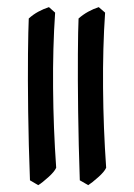

<svg xmlns="http://www.w3.org/2000/svg" viewBox="-20 -508 379 544"><path d="M61.5 -455.6Q73.7 -466.8 88.6 -474.9Q103.5 -482.9 118.7 -487.8L136.2 -472.2Q129.4 -373.5 130.4 -259Q131.3 -144.5 139.2 -32.7Q134.3 -21.5 116.9 -5.9Q99.6 9.8 88.4 16.6Q88.4 16.6 82.5 13.2Q76.7 9.8 70.8 6.3Q64.9 2.9 64.9 2.9Q61 -99.1 59.8 -192.4Q58.6 -285.6 59.3 -355.5Q60.1 -425.3 61.5 -455.6ZM202.6 -455.6Q215.3 -466.8 230 -474.9Q244.6 -482.9 259.8 -487.8L277.8 -472.2Q271 -373.5 272 -259Q272.9 -144.5 280.8 -32.7Q275.9 -21.5 258.3 -5.9Q240.7 9.8 230 16.6Q230 16.6 224.1 13.2Q218.3 9.8 212.2 6.3Q206.1 2.9 206.1 2.9Q202.6 -99.1 201.4 -192.4Q200.2 -285.6 200.7 -355.5Q201.2 -425.3 202.6 -455.6Z"/></svg>

Font: Namdhinggo
Style: Regular
Weight: 400
Designer: Victor Gaultney
Foundry: SIL International
Version: Version 3.001